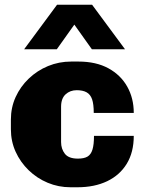

<svg xmlns="http://www.w3.org/2000/svg" viewBox="-20 -781 640 811"><path d="M278 10Q227 10 181.5 -9Q136 -28 101 -62Q66 -96 46 -140Q26 -184 26 -235V-276Q26 -327 46 -371Q66 -415 101.5 -449Q137 -483 183 -502Q229 -521 281 -521H311Q386 -521 438 -492.5Q490 -464 517.5 -415Q545 -366 545 -304H376Q376 -341 369 -361.5Q362 -382 346 -391Q330 -400 304 -400Q276 -400 257 -382.5Q238 -365 238 -330V-181Q238 -152 254 -131.5Q270 -111 309 -111Q335 -111 349.5 -119.5Q364 -128 370.5 -149Q377 -170 377 -207H545Q545 -138 515.5 -89.5Q486 -41 432.5 -15.5Q379 10 307 10ZM82 -573 221 -761H369L508 -573H368L294 -677L220 -573Z"/></svg>

Font: Chivo Mono Medium Black
Style: Regular
Weight: 900
Monospace: yes
Version: Version 1.008